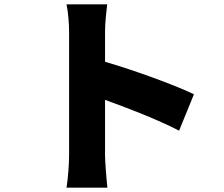

<svg xmlns="http://www.w3.org/2000/svg" viewBox="-20 -821 1040 892"><path d="M301 -100C301 -59 296 8 289 51H479C474 6 468 -73 468 -100V-357C574 -319 711 -266 812 -214L881 -383C797 -424 603 -495 468 -534V-671C468 -719 474 -763 478 -801H289C297 -763 301 -711 301 -671Z"/></svg>

Font: Source Han Sans HK Heavy
Style: Regular
Weight: 900
Designer: Ryoko NISHIZUKA 西塚涼子 (kana, bopomofo & ideographs); Paul D. Hunt (Latin, Greek & Cyrillic); Sandoll Communications 산돌커뮤니
Foundry: Adobe
Version: Version 2.000;hotconv 1.0.107;makeotfexe 2.5.65593